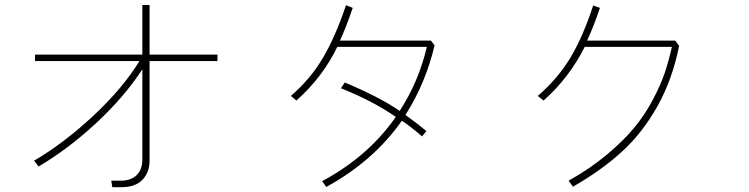

<svg xmlns="http://www.w3.org/2000/svg" viewBox="-20 -736 3040 779"><path d="M122.1 -488.3V-514.6H557.6V-715.8H586.9V-514.6H862.3V-488.3H586.9V-85.9Q586.9 -36.1 557.6 -6.3Q528.3 23.4 474.6 23.4H435.5L431.6 -2.9H469.7Q511.7 -2.9 534.7 -25.9Q557.6 -48.8 557.6 -87.9V-455.1Q485.4 -343.8 372.1 -238.3Q258.8 -132.8 136.7 -60.5L118.2 -84Q238.3 -154.3 357.9 -265.6Q477.5 -377 545.9 -488.3Z M1363.3 -377.9 1378.9 -401.4Q1520.5 -341.8 1601.6 -286.1Q1678.7 -404.3 1711.9 -545.9H1348.6Q1289.1 -422.9 1182.6 -328.1L1160.2 -346.7Q1241.2 -417 1291.5 -503.4Q1341.8 -589.8 1383.8 -714.8L1411.1 -704.1Q1383.8 -624 1359.4 -571.3H1728.5L1743.2 -551.8Q1707 -398.4 1625 -269.5Q1676.8 -232.4 1710 -204.1L1692.4 -182.6Q1642.6 -225.6 1610.4 -246.1Q1495.1 -82 1303.7 22.5L1287.1 -1Q1474.6 -101.6 1585.9 -261.7Q1493.2 -326.2 1363.3 -377.9Z M2162.1 -346.7Q2244.1 -418 2294.9 -502.9Q2345.7 -587.9 2386.7 -713.9L2414.1 -704.1Q2392.6 -638.7 2362.3 -571.3H2719.7L2735.4 -549.8Q2708 -413.1 2647.5 -305.2Q2586.9 -197.3 2504.4 -121.6Q2421.9 -45.9 2304.7 21.5L2287.1 -2.9Q2373 -50.8 2441.4 -107.9Q2509.8 -165 2553.2 -217.8Q2596.7 -270.5 2628.9 -331.5Q2661.1 -392.6 2677.2 -440.9Q2693.4 -489.3 2706.1 -545.9H2352.5Q2289.1 -419.9 2185.5 -328.1Z"/></svg>

Font: Gothic A1 Thin
Style: Regular
Weight: 250
Designer: HanYang I&C Co.,Ltd.
Foundry: HanYang I&C Co.,Ltd.
Version: Version 2.50